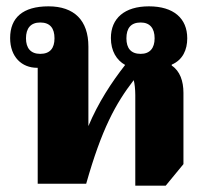

<svg xmlns="http://www.w3.org/2000/svg" viewBox="-20 -580 661 606"><path d="M559 -62V-287C559 -324 548 -356 522 -373V-376C557 -391 571 -423 571 -459C571 -522 528 -560 450 -560C373 -560 330 -522 330 -460C330 -419 348 -390 375 -375C332 -320 290 -256 259 -182V-433C259 -516 214 -560 133 -560C52 -560 12 -524 12 -460C12 -400 49 -366 97 -366H99V0H252C301 -173 345 -253 402 -327C405 -317 407 -297 407 -280V6H503ZM107 -410C77 -410 62 -428 62 -459C62 -491 77 -509 107 -509C138 -509 152 -491 152 -459C152 -428 138 -410 107 -410ZM424 -410C393 -410 379 -428 379 -459C379 -491 393 -509 424 -509C453 -509 468 -491 468 -459C468 -428 453 -410 424 -410Z"/></svg>

Font: Noto Serif Thai SemiCondensed Extra
Style: Regular
Weight: 800
Width: 4
Designer: Monotype Design Team
Foundry: Monotype Imaging Inc.
Version: Version 1.901